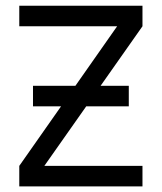

<svg xmlns="http://www.w3.org/2000/svg" viewBox="-20 -665 577 685"><path d="M488.3 0H48.8V-73.2L197.8 -285.6H97.7V-358.9H249L397.9 -571.3H48.8V-644.5H488.3V-571.3L338.9 -358.9H439.5V-285.6H287.6L138.2 -73.2H488.3Z"/></svg>

Font: Catrinity
Style: Regular
Weight: 400
Designer: Alexander Lange
Foundry: High-Logic / Made with FontCreator
Version: Version 2.090;May 20, 2024;FontCreator 15.0.0.2974 64-bit